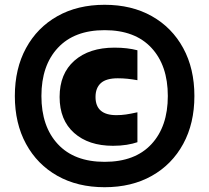

<svg xmlns="http://www.w3.org/2000/svg" viewBox="-20 -771 874 802"><path d="M417 11Q304 11 219.8 -36.5Q135.5 -84 88.8 -169.8Q42 -255.5 42 -370Q42 -484.5 88.8 -570.2Q135.5 -656 219.8 -703.5Q304 -751 417 -751Q530 -751 614.2 -703.5Q698.5 -656 745.2 -570.2Q792 -484.5 792 -370Q792 -255.5 745.2 -169.8Q698.5 -84 614.2 -36.5Q530 11 417 11ZM417 -95Q544 -95 612.5 -168.8Q681 -242.5 681 -370Q681 -497.5 612.5 -571.2Q544 -645 417 -645Q290.5 -645 221.8 -571.2Q153 -497.5 153 -370Q153 -242.5 221.8 -168.8Q290.5 -95 417 -95ZM452 -162Q350 -162 289.5 -215.8Q229 -269.5 229 -366Q229 -463.5 291 -517.8Q353 -572 458 -572Q486 -572 509.5 -569.2Q533 -566.5 554 -561V-436Q531.5 -440 512.2 -442Q493 -444 472 -444Q423.5 -444 401.2 -423.8Q379 -403.5 379 -366Q379 -290 466 -290Q487 -290 506 -292.8Q525 -295.5 554 -302V-177Q535.5 -170.5 509.2 -166.2Q483 -162 452 -162Z"/></svg>

Font: Encode Sans Expanded Expanded Black
Style: Regular
Weight: 900
Width: 7
Designer: Multiple Designers
Foundry: Impallari Type
Version: Version 3.000; ttfautohint (v1.8.3) -l 8 -r 50 -G 200 -x 14 